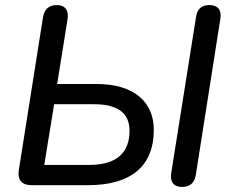

<svg xmlns="http://www.w3.org/2000/svg" viewBox="-20 -732 910 759"><path d="M103 0H328C498 0 588 -75 588 -219C588 -327 512 -400 362 -400H206L247 -656C253 -691 237 -712 205 -712C173 -712 155 -695 150 -664L54 -57C49 -21 67 0 103 0ZM331 -80H155L194 -320H351C446 -320 492 -285 492 -215C492 -125 438 -80 331 -80ZM699 7C731 7 749 -9 754 -40L851 -657C857 -692 841 -712 808 -712C777 -712 759 -696 755 -665L657 -49C651 -13 667 7 699 7Z"/></svg>

Font: SN Pro Medium
Style: Italic
Weight: 400
Italic angle: -9°
Designer: Tobias Whetton
Foundry: Supernotes
Version: Version 1.001;Glyphs 3.2 (3249)